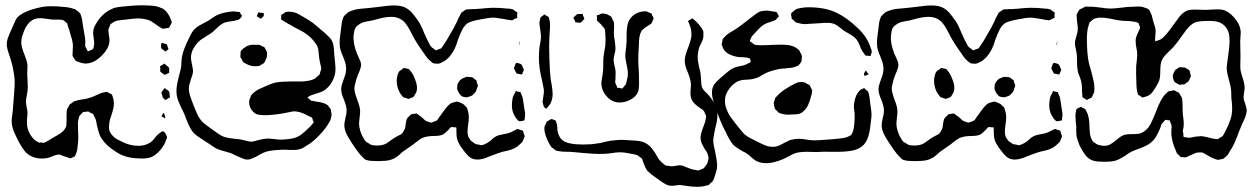

<svg xmlns="http://www.w3.org/2000/svg" viewBox="-20 -569 4825 740"><path d="M624 -39Q624 -37 620 -29Q615 -12 599 8Q584 25 572 32Q556 42 529 42Q474 42 442 25Q383 -8 365 -47Q359 -61 353 -89Q353 -92 351 -101Q349 -110 345 -117L339 -129Q337 -131 333 -132.5Q329 -134 327 -135Q326 -136 324 -137.5Q322 -139 320 -139Q318 -140 311 -138Q302 -138 300 -137Q300 -137 294 -131L286 -122Q284 -119 281 -101Q280 -93 280.5 -81.5Q281 -70 281 -64Q283 -29 279 -4Q278 12 272 26Q271 27 270.5 29Q270 31 269 33Q266 35 264 36Q262 37 261 37Q259 38 256 39.5Q253 41 251 41Q248 41 245.5 39.5Q243 38 241 38Q234 35 220 31Q218 30 215 28.5Q212 27 210 27Q200 26 188 31Q176 36 170 38Q158 42 142 42Q120 42 105 35Q87 28 75 13Q63 -2 51 -25Q49 -30 41 -45.5Q33 -61 29 -75Q25 -89 25 -101Q25 -109 26.5 -120.5Q28 -132 29 -140L32 -178L34 -203Q38 -245 36 -267Q31 -309 22 -337L16 -356Q6 -384 6 -398Q6 -410 10 -421.5Q14 -433 18.5 -443Q23 -453 25 -457Q28 -464 34 -478Q40 -492 46 -501Q65 -521 105 -533Q145 -545 173 -545Q203 -545 218 -543Q249 -541 263 -535Q271 -533 273 -531L282 -524Q284 -522 286 -520Q288 -518 290 -516L293 -506Q296 -499 297 -489Q298 -479 299 -474Q300 -466 304 -445Q308 -424 309 -411Q309 -407 308.5 -400.5Q308 -394 309 -389Q310 -387 311.5 -384.5Q313 -382 314 -380Q315 -379 316.5 -375Q318 -371 319 -371L321 -372Q324 -373 326.5 -374Q329 -375 331 -376Q332 -376 334.5 -377.5Q337 -379 338 -380Q340 -381 341 -386.5Q342 -392 342 -394Q343 -397 343 -404Q343 -411 341 -423.5Q339 -436 339 -442Q339 -461 350 -477Q359 -494 374 -509Q389 -524 406 -532Q418 -539 434.5 -541.5Q451 -544 467 -545Q516 -550 549 -548Q552 -548 567 -547Q582 -546 594 -541Q597 -540 601 -538.5Q605 -537 609 -535Q618 -529 626 -518Q634 -507 638 -495Q639 -492 640.5 -488.5Q642 -485 642 -482Q641 -479 638 -474Q635 -469 634 -467Q632 -462 631 -462Q630 -461 626 -461Q611 -458 609 -458Q604 -459 597 -464Q591 -467 579 -476Q563 -488 554 -491Q534 -498 511 -498Q499 -498 459 -493Q453 -492 442 -491Q431 -490 424 -487Q421 -486 411 -479Q406 -477 406 -476Q405 -475 402 -466L398 -456Q397 -449 399.5 -435Q402 -421 402 -415Q402 -387 379 -362Q349 -327 313 -324Q298 -324 280 -331L272 -335Q270 -336 268 -340Q266 -344 265 -345Q264 -346 262.5 -348Q261 -350 260 -353Q259 -356 259.5 -359Q260 -362 260 -364V-369L261 -391Q261 -406 255 -425Q249 -444 247 -453L241 -471L239 -479Q238 -481 237 -481Q236 -481 235 -482Q233 -484 229 -487.5Q225 -491 222 -492Q219 -493 211 -493Q203 -494 194.5 -493.5Q186 -493 178 -494Q169 -495 155.5 -497Q142 -499 133 -499Q88 -499 68 -437Q62 -422 62 -405Q62 -389 74 -359Q86 -329 86 -314L85 -288Q85 -271 86 -263L87 -236Q87 -224 86 -217Q85 -210 82.5 -197.5Q80 -185 80 -175L83 -154Q84 -150 85 -145Q86 -140 86 -133Q86 -125 84 -109V-96Q84 -65 104 -40Q110 -31 122 -24L129 -20Q130 -19 133 -19.5Q136 -20 137 -20Q140 -20 144.5 -19Q149 -18 151 -19L161 -24Q175 -32 182 -37Q189 -41 201.5 -48Q214 -55 222.5 -63Q231 -71 235 -82Q236 -85 236 -92Q237 -101 236.5 -113.5Q236 -126 237 -135Q237 -143 238 -146Q239 -150 243 -156L248 -166Q248 -166 257 -172Q262 -177 265 -178Q275 -182 289 -184.5Q303 -187 310 -188Q330 -192 351 -202Q371 -212 381 -213Q389 -216 392 -215Q394 -215 396 -213.5Q398 -212 399 -211Q401 -210 404.5 -208.5Q408 -207 411 -205Q412 -204 415 -194Q419 -183 419 -170Q419 -157 415 -143.5Q411 -130 410 -127Q402 -105 401 -92L400 -79Q400 -66 405 -58Q407 -53 418 -42Q425 -35 435.5 -30Q446 -25 448 -24Q480 -7 513 -7Q535 -7 550 -15L560 -20Q566 -24 575 -35Q577 -38 582.5 -44.5Q588 -51 594 -55Q595 -56 600 -59.5Q605 -63 608 -63Q610 -63 617 -56Q618 -53 621 -47.5Q624 -42 624 -39ZM617 -400Q621 -400 622 -398Q624 -397 625.5 -391.5Q627 -386 627 -385Q627 -384 628.5 -382.5Q630 -381 629 -380Q629 -379 626.5 -377Q624 -375 623 -375Q618 -370 617 -370Q616 -371 614 -373Q612 -375 610 -376Q609 -377 606 -379Q603 -381 601 -384V-389V-396Q601 -402 604 -404ZM632 -294V-290Q632 -288 629 -287Q626 -286 625 -285Q623 -284 620.5 -282.5Q618 -281 615 -281Q613 -281 612 -282Q611 -283 610 -284Q599 -291 598 -293Q597 -295 597.5 -300Q598 -305 598 -307Q596 -311 597 -313Q598 -315 606 -319Q608 -320 610 -321.5Q612 -323 613 -324Q614 -324 615.5 -322.5Q617 -321 618 -320Q626 -314 632 -307ZM603 -208 602 -213Q602 -214 606 -218.5Q610 -223 611 -225Q612 -226 613 -227.5Q614 -229 615 -229Q616 -230 617.5 -228Q619 -226 619 -226Q621 -225 626 -221.5Q631 -218 632 -216Q634 -212 634 -200Q636 -196 635 -194Q634 -193 625 -188Q620 -183 617 -184L615 -185Q614 -187 611.5 -189Q609 -191 607 -195Q606 -199 605 -202Q604 -205 603 -208ZM617 -116Q617 -115 617.5 -114.5Q618 -114 617 -113L614 -114Q608 -118 605 -119Q604 -120 602 -120Q602 -121 604 -123L608 -132Q610 -134 610 -134Q614 -129 615 -126Q615 -122 617 -116Z M1165 -194Q1165 -194 1167 -192L1173 -186Q1177 -182 1179 -181Q1181 -180 1187 -180Q1193 -178 1209 -176Q1232 -172 1242 -164Q1245 -163 1247 -158Q1248 -156 1251 -153Q1254 -150 1255 -147Q1256 -145 1256 -139Q1258 -131 1258 -126Q1258 -120 1253 -105Q1242 -83 1221.5 -59.5Q1201 -36 1178 -18Q1160 -6 1149.5 0Q1139 6 1126 8Q1120 9 1107 9Q1090 9 1081 8Q1044 8 1017 13Q1001 16 984.5 25Q968 34 965 36Q957 40 947.5 43.5Q938 47 929 46Q927 46 922.5 44.5Q918 43 916 42Q911 40 890 31Q883 27 869 21Q860 18 846.5 14.5Q833 11 825 8Q813 4 801.5 -4Q790 -12 787 -14Q772 -24 770 -25Q765 -29 753.5 -36Q742 -43 733.5 -50Q725 -57 720 -65Q712 -76 705.5 -91.5Q699 -107 697 -112Q692 -127 687 -137Q674 -162 667 -180.5Q660 -199 660 -218Q660 -239 670 -277L676 -300Q678 -308 678.5 -314Q679 -320 679 -324Q679 -332 681 -348Q686 -377 706 -417Q717 -441 725 -451Q732 -460 741 -466Q750 -472 761 -477.5Q772 -483 779 -487Q786 -491 796.5 -498.5Q807 -506 815 -510Q843 -523 879 -525Q886 -525 896 -523Q897 -523 898.5 -523.5Q900 -524 902 -523Q906 -521 908 -514Q913 -509 913 -508L912 -506Q909 -503 905 -497Q901 -493 895.5 -492Q890 -491 888 -490Q880 -488 867.5 -486.5Q855 -485 846 -482Q833 -477 820 -464.5Q807 -452 800 -446Q796 -442 776 -430Q756 -417 753 -415Q737 -402 725 -381Q716 -365 716 -347Q716 -338 720 -320Q724 -302 724 -294Q723 -281 716 -264Q708 -240 708 -228Q708 -211 715.5 -191.5Q723 -172 724 -168Q727 -161 735.5 -140Q744 -119 755 -105Q763 -95 776 -86Q789 -77 794 -73Q800 -69 815.5 -57.5Q831 -46 845 -41Q863 -36 885 -34Q889 -34 897 -33Q905 -32 910 -31Q916 -30 928 -26.5Q940 -23 949 -23Q954 -23 961 -25Q968 -27 972 -28Q998 -35 1016 -35Q1022 -35 1038 -33Q1052 -31 1059 -31Q1089 -31 1114 -37Q1130 -42 1140.5 -50Q1151 -58 1171 -77Q1176 -81 1184 -91Q1189 -96 1189 -97Q1190 -98 1188.5 -99.5Q1187 -101 1187 -102Q1186 -104 1185 -108.5Q1184 -113 1183 -115Q1181 -117 1176 -119Q1171 -121 1169 -122Q1142 -137 1124 -139L1115 -140Q1109 -140 1086 -135Q1049 -127 1007 -125Q981 -125 969 -129Q954 -136 946 -151.5Q938 -167 941 -184Q941 -185 944 -191Q946 -198 949 -203Q949 -203 957 -211Q970 -223 991 -231Q1025 -247 1043 -251Q1066 -255 1100 -255H1145Q1180 -257 1195 -267L1204 -275Q1205 -276 1208 -278.5Q1211 -281 1212 -283Q1214 -285 1214 -291Q1215 -294 1216.5 -297.5Q1218 -301 1218 -305Q1218 -310 1216 -316Q1215 -322 1213 -330Q1211 -338 1210 -348Q1209 -354 1208 -368Q1207 -382 1203 -391Q1202 -394 1199.5 -397.5Q1197 -401 1196 -402Q1181 -424 1159 -439Q1151 -445 1139.5 -451Q1128 -457 1124 -459Q1115 -463 1107.5 -468Q1100 -473 1093 -476L1073 -488Q1066 -492 1065 -493Q1063 -495 1063.5 -500.5Q1064 -506 1064 -507L1063 -510Q1064 -511 1065.5 -512Q1067 -513 1068 -514Q1071 -516 1074 -518Q1077 -520 1080 -522Q1084 -524 1094 -524Q1104 -524 1115 -521Q1125 -519 1149 -504Q1153 -502 1170 -491.5Q1187 -481 1200 -469L1233 -441Q1236 -438 1244.5 -430Q1253 -422 1257 -416Q1263 -406 1265 -394.5Q1267 -383 1267.5 -371Q1268 -359 1269 -352Q1270 -343 1271.5 -327.5Q1273 -312 1273 -302Q1273 -278 1260.5 -255Q1248 -232 1227 -219Q1218 -214 1203 -209.5Q1188 -205 1180 -202Q1172 -199 1167 -195Q1165 -195 1165 -194ZM970 -506Q969 -507 973 -514Q973 -516 974 -518Q975 -520 976 -521Q978 -522 982 -520Q994 -520 996 -518Q997 -516 997 -513Q997 -510 996 -507Q986 -497 986 -497Q984 -497 981 -499Q978 -501 977 -502Q976 -503 973.5 -504Q971 -505 970 -506ZM919 -383Q921 -384 926.5 -388Q932 -392 936 -393Q948 -398 968 -396Q970 -396 973 -396.5Q976 -397 980 -396Q985 -394 988.5 -392Q992 -390 994 -389Q997 -389 999 -387Q1000 -386 1004 -378L1009 -368Q1010 -366 1009.5 -364Q1009 -362 1009 -360Q1009 -351 1008 -347L1003 -337Q1001 -330 998 -327Q997 -325 994.5 -324Q992 -323 991 -322Q981 -316 979 -315Q976 -314 969 -314Q947 -312 929 -323Q919 -328 917 -330L912 -340Q911 -341 909 -344Q907 -347 907 -349Q906 -351 906.5 -354.5Q907 -358 907 -360Q907 -369 908 -371Q909 -375 919 -383Z M1976 -72Q1977 -72 1983 -69Q1984 -69 1989 -67.5Q1994 -66 1996 -64Q1997 -63 1997 -60.5Q1997 -58 1998 -56Q1998 -55 2000 -50.5Q2002 -46 2002 -43Q2002 -40 2000 -38L1994 -23Q1994 -23 1986 -15Q1972 -1 1959 4Q1947 10 1917 16Q1900 21 1887.5 26Q1875 31 1866 34Q1840 46 1820 46Q1800 46 1787 34Q1774 22 1758 -1Q1744 -22 1742 -33Q1740 -40 1739.5 -50Q1739 -60 1739 -66V-74Q1739 -79 1736.5 -78.5Q1734 -78 1733 -78Q1730 -78 1725.5 -79Q1721 -80 1719 -79Q1715 -78 1709 -69Q1694 -54 1686 -50Q1674 -45 1655 -45Q1621 -45 1603 -35Q1595 -30 1584.5 -21.5Q1574 -13 1568 -9Q1539 11 1532 16Q1528 20 1517 29.5Q1506 39 1496 43Q1481 50 1461 51Q1441 52 1436 52Q1424 52 1410 51Q1396 50 1386 45Q1386 45 1378 37Q1367 27 1355 10Q1333 -21 1320.5 -43Q1308 -65 1307 -85Q1307 -95 1311 -113Q1316 -130 1316 -143Q1316 -158 1306 -184Q1295 -208 1295 -225Q1295 -237 1300.5 -251.5Q1306 -266 1308 -273Q1314 -288 1314 -304Q1314 -320 1308 -335.5Q1302 -351 1301 -354Q1299 -358 1296.5 -364Q1294 -370 1292 -378Q1289 -387 1289 -404Q1289 -417 1291.5 -435Q1294 -453 1295 -462Q1297 -485 1301 -496Q1304 -504 1305 -506Q1307 -508 1309 -510Q1311 -512 1313 -514L1322 -522Q1327 -525 1334 -527Q1351 -534 1372.5 -535.5Q1394 -537 1400 -538L1436 -542Q1478 -548 1499 -548Q1530 -548 1547 -537Q1559 -530 1568.5 -519Q1578 -508 1590 -491Q1602 -475 1615 -441Q1629 -410 1634 -402Q1635 -400 1637.5 -395Q1640 -390 1643 -388Q1644 -386 1652 -381Q1657 -376 1659 -375Q1661 -375 1664.5 -376.5Q1668 -378 1670 -379Q1680 -382 1681 -383Q1681 -383 1687 -392Q1697 -406 1701 -413L1713 -434Q1729 -460 1740 -483Q1747 -500 1753 -510L1758 -520Q1767 -526 1768 -527L1775 -532Q1778 -533 1786 -533Q1793 -534 1804 -534Q1815 -534 1823 -535Q1831 -535 1847 -537Q1869 -539 1882 -539Q1910 -539 1934 -536Q1947 -536 1956 -533Q1959 -532 1961.5 -529.5Q1964 -527 1966 -526Q1973 -522 1974 -521V-519L1973 -509Q1973 -508 1973.5 -504.5Q1974 -501 1973 -500Q1972 -499 1968 -498Q1964 -497 1963 -496Q1956 -491 1954 -491Q1951 -490 1945 -492Q1935 -492 1926 -495Q1917 -496 1903.5 -498.5Q1890 -501 1881 -501Q1866 -501 1836 -495Q1812 -491 1800 -487Q1787 -483 1781 -479Q1769 -469 1761.5 -454.5Q1754 -440 1744 -413Q1738 -391 1729 -375Q1710 -340 1682 -328Q1680 -327 1677 -325.5Q1674 -324 1672 -324Q1669 -323 1665 -323.5Q1661 -324 1659 -324Q1653 -324 1651 -325Q1647 -326 1642 -331Q1628 -341 1613 -365Q1583 -407 1571 -431Q1568 -437 1559.5 -453Q1551 -469 1541.5 -480.5Q1532 -492 1520 -497Q1507 -504 1488 -504Q1468 -504 1444.5 -498Q1421 -492 1414 -490Q1408 -489 1394.5 -486.5Q1381 -484 1372 -480Q1357 -471 1354 -467Q1347 -459 1345 -447L1343 -433Q1340 -402 1356 -362Q1359 -355 1363.5 -345.5Q1368 -336 1370 -330Q1370 -327 1371 -324Q1372 -321 1372 -319Q1372 -317 1371 -314Q1370 -311 1370 -308Q1367 -297 1358 -277Q1352 -261 1347 -238Q1346 -235 1346 -229Q1346 -216 1351 -201.5Q1356 -187 1357 -184Q1368 -157 1368 -139Q1368 -132 1366 -116Q1364 -100 1364 -92Q1364 -79 1369 -63Q1374 -47 1382 -35Q1383 -34 1385 -30Q1387 -26 1390 -24Q1391 -22 1394 -20.5Q1397 -19 1399 -18Q1408 -12 1408 -12Q1417 -8 1433 -8Q1440 -8 1452 -10Q1464 -12 1475 -20Q1486 -28 1489 -30Q1493 -33 1499 -37Q1505 -41 1513 -45Q1516 -47 1520 -48.5Q1524 -50 1528 -53Q1535 -60 1540 -72Q1542 -76 1542.5 -82.5Q1543 -89 1544 -94Q1546 -108 1550 -114Q1552 -116 1554 -118Q1556 -120 1558 -122Q1565 -129 1566 -129Q1567 -130 1569 -129.5Q1571 -129 1573 -130Q1576 -130 1580.5 -131Q1585 -132 1587 -131Q1589 -130 1593 -126Q1605 -118 1608 -115Q1618 -105 1620 -104Q1623 -102 1628 -100.5Q1633 -99 1636 -98Q1637 -98 1638 -97Q1639 -96 1641 -96Q1642 -96 1643.5 -97Q1645 -98 1646 -98Q1649 -99 1654 -100.5Q1659 -102 1662 -104Q1667 -106 1671 -115Q1679 -125 1687 -137Q1690 -141 1696.5 -149.5Q1703 -158 1709 -164Q1712 -166 1715 -168.5Q1718 -171 1720 -172Q1722 -173 1725.5 -173.5Q1729 -174 1731 -175Q1733 -175 1736.5 -176.5Q1740 -178 1743 -177Q1746 -177 1751.5 -174.5Q1757 -172 1759 -171Q1766 -169 1772 -161Q1777 -158 1780 -153Q1781 -151 1781.5 -148Q1782 -145 1783 -143Q1787 -131 1787 -118Q1787 -103 1784 -86Q1782 -72 1782 -61Q1782 -51 1784 -46Q1785 -40 1794 -28Q1796 -25 1800 -22.5Q1804 -20 1806 -19Q1810 -15 1813 -14Q1819 -12 1824 -12Q1833 -9 1835 -9Q1846 -11 1856 -17Q1861 -19 1874 -30Q1883 -39 1891 -43Q1899 -48 1921 -52Q1946 -56 1958 -64Q1961 -65 1967 -68.5Q1973 -72 1976 -72ZM1982 -400Q1982 -399 1981 -397Q1980 -395 1979 -395Q1978 -395 1979 -396Q1980 -397 1980 -398L1981 -400Q1981 -403 1983 -407Q1983 -410 1984 -410Q1985 -410 1984 -407.5Q1983 -405 1983 -403ZM1990 -320Q1992 -318 1994 -312.5Q1996 -307 1997 -305Q1997 -304 1998 -303Q1999 -302 1999 -300Q1999 -298 1995 -290Q1994 -288 1993.5 -286Q1993 -284 1992 -282H1991Q1989 -282 1985.5 -283Q1982 -284 1979 -284Q1977 -285 1974.5 -285Q1972 -285 1971 -286Q1970 -287 1969 -289.5Q1968 -292 1967 -293Q1966 -296 1963.5 -300Q1961 -304 1961 -306Q1961 -308 1963 -312Q1964 -314 1965.5 -319.5Q1967 -325 1972 -327Q1975 -326 1981 -324.5Q1987 -323 1990 -320ZM1573 -195 1565 -192Q1563 -191 1559.5 -189.5Q1556 -188 1554 -188Q1552 -188 1548 -190Q1537 -193 1535 -194Q1532 -196 1530.5 -198.5Q1529 -201 1528 -202Q1519 -212 1514 -227.5Q1509 -243 1509 -258Q1509 -264 1511 -274Q1513 -286 1519 -294Q1520 -296 1524 -298Q1528 -300 1529 -301Q1531 -304 1536 -307Q1538 -307 1541 -306Q1544 -305 1547 -305Q1549 -304 1551.5 -304Q1554 -304 1556 -303L1561 -297Q1570 -286 1573 -279Q1581 -262 1584.5 -249.5Q1588 -237 1587 -225Q1587 -219 1583 -211Q1581 -208 1578 -202.5Q1575 -197 1573 -195ZM1742 -228V-231Q1742 -244 1745 -248Q1747 -252 1750.5 -256.5Q1754 -261 1758 -264Q1760 -266 1764.5 -267.5Q1769 -269 1771 -270Q1777 -273 1778 -273H1780L1789 -272Q1797 -272 1800 -271Q1803 -270 1805 -267.5Q1807 -265 1809 -264Q1810 -263 1812.5 -262Q1815 -261 1816 -259Q1818 -255 1818 -250Q1819 -248 1820.5 -244.5Q1822 -241 1822 -239Q1822 -237 1820.5 -233.5Q1819 -230 1818 -228Q1817 -226 1816.5 -223Q1816 -220 1815 -218Q1813 -214 1806 -207Q1800 -201 1800 -201Q1799 -200 1790 -197Q1781 -194 1780 -194H1778Q1768 -194 1760 -198Q1757 -200 1749 -210Q1748 -212 1745 -218Q1742 -224 1742 -228ZM1959 -131Q1953 -146 1953 -163Q1953 -173 1954 -180Q1955 -187 1956 -192Q1957 -197 1960 -202.5Q1963 -208 1964 -210L1968 -218Q1972 -218 1978 -215Q1985 -215 1986 -214L1989 -206Q1990 -203 1992 -199Q1994 -195 1995 -189L2004 -131V-127Q2004 -122 2002 -110Q2002 -109 2002 -107.5Q2002 -106 2001 -105Q2000 -104 1997 -104Q1994 -104 1993 -103Q1991 -103 1987 -102Q1983 -101 1981 -102Q1977 -103 1968 -115Q1960 -128 1959 -131Z M2335 -505Q2337 -503 2338 -500Q2339 -497 2340 -495Q2341 -493 2342.5 -490.5Q2344 -488 2345 -486Q2347 -480 2347 -468L2346 -442Q2346 -428 2349 -413Q2350 -408 2351 -399Q2352 -390 2352 -383Q2352 -376 2351 -371Q2350 -366 2349 -362Q2345 -348 2345 -339Q2345 -329 2352 -299Q2353 -291 2352.5 -280Q2352 -269 2352 -263L2351 -253Q2351 -250 2352.5 -247Q2354 -244 2355 -242Q2356 -241 2357 -236.5Q2358 -232 2359 -231Q2362 -230 2366 -230Q2370 -230 2373 -229Q2374 -229 2375.5 -228Q2377 -227 2378 -228Q2380 -229 2382.5 -232.5Q2385 -236 2386 -237Q2392 -243 2392 -244Q2393 -246 2394 -249.5Q2395 -253 2395 -255Q2400 -272 2400 -286Q2400 -295 2398 -305.5Q2396 -316 2395 -320Q2390 -345 2390 -351Q2390 -368 2393 -384Q2395 -402 2395 -409Q2395 -415 2395 -431Q2395 -447 2396.5 -460.5Q2398 -474 2402 -485Q2410 -503 2426 -513.5Q2442 -524 2461 -525Q2462 -525 2465.5 -525.5Q2469 -526 2472 -525L2483 -520L2491 -517L2494 -509Q2499 -502 2499 -498Q2499 -496 2497.5 -494Q2496 -492 2496 -490Q2495 -488 2493.5 -484.5Q2492 -481 2491 -479Q2490 -477 2482 -473Q2461 -459 2455 -453Q2445 -441 2443 -413L2442 -388Q2440 -356 2440 -337Q2440 -325 2442 -295Q2443 -280 2443 -248Q2443 -225 2439 -215Q2432 -197 2411 -185.5Q2390 -174 2368 -174Q2341 -174 2321 -194.5Q2301 -215 2298 -242Q2297 -250 2299.5 -263.5Q2302 -277 2303 -285Q2305 -296 2305 -318Q2305 -340 2306 -351Q2307 -359 2309.5 -372Q2312 -385 2313 -394Q2315 -414 2313 -436Q2313 -439 2312.5 -446.5Q2312 -454 2310 -458Q2310 -462 2305 -464Q2297 -476 2289 -482Q2288 -483 2285 -485.5Q2282 -488 2281 -490Q2280 -491 2280.5 -494Q2281 -497 2281 -498Q2281 -499 2280.5 -504Q2280 -509 2281 -510Q2283 -512 2289 -512Q2297 -517 2301 -517H2304Q2309 -517 2320 -514Q2323 -512 2328 -509.5Q2333 -507 2335 -505ZM2219 -515Q2220 -515 2221.5 -515.5Q2223 -516 2225 -515Q2226 -514 2226.5 -511Q2227 -508 2228 -507Q2232 -499 2232 -496Q2232 -495 2230.5 -494Q2229 -493 2228 -492Q2226 -490 2223 -486.5Q2220 -483 2218 -482L2215 -481Q2211 -481 2208.5 -482Q2206 -483 2204 -483Q2203 -483 2201.5 -482.5Q2200 -482 2198 -483Q2197 -484 2196 -488Q2195 -492 2194 -493Q2193 -494 2191.5 -496.5Q2190 -499 2190 -501Q2190 -502 2191.5 -502.5Q2193 -503 2194 -505Q2200 -511 2206 -515ZM2071 -176Q2071 -179 2072 -182.5Q2073 -186 2073 -189Q2077 -212 2076 -224L2069 -260Q2063 -283 2060 -305Q2057 -326 2057 -347Q2057 -363 2058 -371Q2058 -379 2059 -385.5Q2060 -392 2061 -397Q2065 -417 2065 -426Q2065 -438 2061 -464Q2059 -474 2059 -480Q2059 -484 2060.5 -489Q2062 -494 2062 -496Q2062 -500 2063 -501Q2064 -503 2068 -505.5Q2072 -508 2074 -510Q2077 -513 2078 -513Q2080 -513 2081 -512Q2082 -511 2083 -510Q2085 -509 2089 -507Q2093 -505 2095 -503L2097 -495Q2100 -483 2100 -474Q2100 -460 2098 -434L2097 -414Q2096 -392 2097.5 -341.5Q2099 -291 2102 -268Q2104 -252 2106 -244Q2110 -220 2110 -206Q2110 -193 2106 -180.5Q2102 -168 2094 -160Q2093 -159 2089.5 -154.5Q2086 -150 2085 -150Q2083 -151 2080.5 -153Q2078 -155 2076 -158Q2075 -162 2073.5 -166.5Q2072 -171 2071 -176ZM2727 129Q2725 132 2722.5 133.5Q2720 135 2718 137Q2717 139 2712 144Q2710 145 2705.5 145.5Q2701 146 2699 147Q2686 151 2668 151Q2648 151 2630 148L2602 144Q2594 144 2585.5 145.5Q2577 147 2569 147Q2557 147 2546.5 141.5Q2536 136 2527 129.5Q2518 123 2514 120Q2509 116 2500 110Q2491 104 2486 99Q2474 90 2471 83Q2467 77 2463.5 67.5Q2460 58 2458 53Q2455 43 2454 42L2447 37Q2445 36 2442.5 33.5Q2440 31 2436 29Q2431 27 2415 24Q2387 18 2371 18Q2355 18 2338 21Q2333 22 2322.5 23Q2312 24 2304 24Q2277 26 2189 17Q2181 16 2166 16Q2146 16 2137 14Q2134 13 2130.5 13Q2127 13 2124 12Q2121 11 2115 5Q2106 -1 2106 -1Q2104 -4 2102.5 -6Q2101 -8 2100 -10Q2088 -30 2082 -50Q2078 -64 2078 -73Q2078 -79 2079 -82Q2080 -84 2085 -95Q2087 -100 2088 -100Q2089 -102 2092.5 -103.5Q2096 -105 2098 -106Q2102 -110 2105 -110H2106Q2109 -110 2115 -107Q2116 -106 2118.5 -105.5Q2121 -105 2122 -104Q2124 -102 2124 -96Q2125 -94 2126 -91.5Q2127 -89 2127 -85Q2128 -82 2128 -75Q2128 -63 2133.5 -49Q2139 -35 2149 -28Q2158 -20 2179 -16Q2198 -12 2228 -12Q2260 -12 2281 -16Q2295 -17 2310 -22Q2316 -23 2325 -25Q2334 -27 2346 -28Q2366 -30 2375 -30Q2387 -30 2411 -28Q2415 -28 2430.5 -27Q2446 -26 2458 -22Q2484 -13 2504 19Q2506 23 2515 38Q2524 53 2537 62Q2543 68 2546 69Q2549 70 2556 70Q2564 72 2567 72Q2575 72 2584.5 70Q2594 68 2600 68Q2604 68 2612 70Q2618 72 2633 78.5Q2648 85 2661 86Q2667 88 2671 88L2682 84Q2689 82 2691 80Q2694 78 2696 75Q2698 72 2700 70Q2706 63 2708 55Q2711 43 2711 42Q2711 34 2706 21Q2704 16 2701.5 13Q2699 10 2697 7Q2688 -9 2684 -18Q2680 -27 2680 -38Q2680 -52 2690 -78Q2691 -81 2695 -91.5Q2699 -102 2700 -111Q2700 -113 2701 -116.5Q2702 -120 2701 -123Q2701 -125 2699 -128Q2697 -131 2697 -132Q2696 -134 2695 -137Q2694 -140 2692 -142Q2690 -145 2685.5 -148Q2681 -151 2679 -152Q2676 -154 2667.5 -160.5Q2659 -167 2653.5 -173.5Q2648 -180 2645 -187Q2641 -198 2641 -210Q2641 -218 2642 -226.5Q2643 -235 2643 -242Q2643 -260 2631 -290Q2626 -301 2622.5 -312.5Q2619 -324 2619 -335Q2619 -353 2632 -385Q2644 -417 2645 -432Q2645 -456 2639 -470L2634 -483Q2634 -484 2632.5 -485.5Q2631 -487 2632 -488Q2632 -489 2637 -491Q2638 -492 2642.5 -495Q2647 -498 2649 -498Q2650 -498 2655 -493Q2665 -485 2673 -475Q2688 -458 2691 -447V-439V-430Q2691 -419 2684 -405.5Q2677 -392 2674 -384Q2669 -364 2669 -348Q2669 -334 2675 -308Q2680 -293 2681 -277L2683 -245L2685 -234Q2689 -224 2699 -214.5Q2709 -205 2713 -200Q2727 -184 2736 -164.5Q2745 -145 2745 -126Q2745 -104 2736 -72Q2735 -65 2732 -50.5Q2729 -36 2729 -28Q2729 -14 2736 14Q2744 52 2744 70Q2744 81 2741 90Q2739 95 2735.5 108Q2732 121 2727 129Z M3051 -535Q3054 -536 3058.5 -536.5Q3063 -537 3065 -538Q3080 -541 3096 -541Q3162 -541 3206 -519Q3244 -501 3288 -459Q3323 -425 3336 -384Q3337 -382 3338.5 -377.5Q3340 -373 3340 -371V-370Q3340 -368 3339 -365.5Q3338 -363 3338 -361Q3337 -360 3336.5 -357Q3336 -354 3335 -353L3327 -354Q3319 -354 3316 -355L3313 -359Q3304 -370 3303 -373Q3297 -382 3294 -393Q3288 -407 3284 -413Q3275 -426 3257.5 -436Q3240 -446 3232 -451Q3225 -456 3215 -464.5Q3205 -473 3197 -476Q3186 -481 3167 -481Q3154 -481 3147 -480L3097 -477L3084 -476Q3071 -476 3061 -479Q3058 -480 3053 -481Q3048 -482 3046 -484Q3044 -485 3041 -488.5Q3038 -492 3035 -494Q3031 -498 3031 -498Q3030 -499 3030.5 -501Q3031 -503 3031 -503Q3029 -509 3029 -515Q3029 -518 3031.5 -520Q3034 -522 3035 -523Q3047 -533 3051 -535ZM3305 -227Q3306 -227 3308 -228.5Q3310 -230 3311 -229Q3313 -228 3315.5 -225.5Q3318 -223 3319 -221Q3325 -218 3326 -216Q3327 -214 3327.5 -210.5Q3328 -207 3329 -205Q3332 -193 3334 -170Q3338 -145 3339 -130Q3339 -117 3336.5 -100Q3334 -83 3333 -73Q3327 -28 3306 -8Q3289 7 3264.5 11.5Q3240 16 3211 16H3174Q3159 15 3127 17L3090 16Q3056 16 3038 24Q3033 26 3017 35L2999 44Q2964 59 2935 60Q2911 60 2894 51Q2887 47 2877 38Q2867 29 2860 24Q2850 17 2840 13Q2816 -1 2806 -11Q2794 -24 2776 -62Q2756 -99 2736 -160Q2735 -163 2729.5 -180Q2724 -197 2724 -212Q2724 -232 2733.5 -244.5Q2743 -257 2754.5 -266.5Q2766 -276 2769 -279Q2779 -288 2790 -296.5Q2801 -305 2812 -309Q2823 -313 2832 -314Q2853 -318 2862 -324Q2865 -325 2868.5 -327Q2872 -329 2874 -331Q2874 -332 2872 -336Q2872 -342 2870 -344Q2869 -345 2865 -345Q2862 -346 2858 -347Q2854 -348 2848 -348Q2841 -349 2827 -349Q2806 -352 2789.5 -360.5Q2773 -369 2766 -385Q2765 -388 2763.5 -391.5Q2762 -395 2761 -398Q2761 -400 2764 -409Q2764 -417 2766 -419Q2767 -421 2773 -427Q2781 -436 2792.5 -443Q2804 -450 2808 -452Q2835 -469 2873 -500Q2878 -503 2888.5 -511.5Q2899 -520 2908 -524Q2917 -528 2940 -528Q2956 -526 2965 -524Q2971 -524 2973 -522Q2976 -521 2979 -511Q2980 -510 2981 -509Q2982 -508 2982 -506Q2981 -505 2980 -504Q2979 -503 2978 -502Q2976 -500 2973 -496Q2970 -492 2967 -491Q2965 -490 2957 -487Q2933 -480 2926 -475Q2915 -469 2903.5 -457Q2892 -445 2888 -440Q2880 -432 2879 -430Q2877 -428 2875.5 -424Q2874 -420 2873 -418Q2872 -417 2871 -414.5Q2870 -412 2870 -411Q2870 -409 2879 -404Q2885 -398 2888 -397Q2890 -396 2893.5 -396Q2897 -396 2899 -395Q2912 -394 2927 -395Q2946 -395 2955 -396L2993 -397Q3035 -397 3053 -381Q3054 -380 3056.5 -378.5Q3059 -377 3061 -374L3066 -364Q3067 -362 3068.5 -359Q3070 -356 3070 -354Q3071 -352 3070.5 -348.5Q3070 -345 3070 -343Q3070 -335 3069 -333Q3068 -330 3066.5 -328Q3065 -326 3064 -325Q3063 -324 3061 -321Q3059 -318 3056 -316Q3053 -314 3050 -313.5Q3047 -313 3044 -311Q3031 -307 3004 -305Q2996 -305 2982 -303Q2946 -295 2927 -285Q2922 -282 2910 -275Q2898 -268 2887 -266Q2880 -264 2871.5 -263Q2863 -262 2860 -262Q2837 -262 2823 -255Q2821 -255 2813 -249Q2796 -237 2785 -218.5Q2774 -200 2774 -181Q2774 -162 2782 -144Q2788 -128 2800 -112.5Q2812 -97 2814 -94Q2820 -87 2830 -74Q2840 -61 2848 -53Q2860 -42 2878 -33.5Q2896 -25 2901 -22Q2920 -12 2932.5 -7.5Q2945 -3 2959 -3Q2970 -3 2980 -7Q2990 -11 3004 -19L3025 -29Q3043 -34 3060 -34Q3074 -34 3089 -31Q3094 -30 3101.5 -29Q3109 -28 3118 -28Q3131 -28 3155 -30Q3189 -32 3206 -34Q3218 -35 3230.5 -37Q3243 -39 3252 -44Q3254 -46 3256.5 -46.5Q3259 -47 3261 -49L3266 -59Q3271 -71 3273 -96Q3274 -105 3274 -123Q3274 -133 3272.5 -142Q3271 -151 3271 -161Q3271 -166 3273 -176Q3277 -204 3295 -222ZM3317 -297Q3317 -297 3319 -295L3325 -286Q3328 -283 3328 -282Q3327 -281 3326.5 -281.5Q3326 -282 3325 -281L3314 -277L3312 -276Q3311 -278 3310.5 -281.5Q3310 -285 3311 -288Q3312 -289 3313.5 -292Q3315 -295 3317 -297ZM3075 -139Q3070 -134 3067 -133Q3058 -128 3035 -128L3020 -127Q3006 -127 2994 -130Q2982 -134 2982 -134Q2982 -134 2975 -141Q2973 -143 2971 -145Q2969 -147 2967 -149L2964 -159Q2964 -162 2963 -164.5Q2962 -167 2962 -170Q2962 -173 2963 -176Q2964 -179 2965 -181L2968 -192Q2970 -194 2972.5 -196.5Q2975 -199 2977 -201Q2989 -214 3006 -225Q3023 -236 3027 -238Q3049 -250 3058 -252L3068 -253Q3074 -253 3082 -251Q3084 -250 3092 -245Q3093 -245 3095 -244Q3097 -243 3100 -241Q3102 -239 3103.5 -235Q3105 -231 3106 -229L3110 -222V-219Q3110 -212 3107 -201Q3101 -179 3094.5 -164Q3088 -149 3075 -139Z M4047 -72Q4048 -72 4054 -69Q4055 -69 4060 -67.5Q4065 -66 4067 -64Q4068 -63 4068 -60.5Q4068 -58 4069 -56Q4069 -55 4071 -50.5Q4073 -46 4073 -43Q4073 -40 4071 -38L4065 -23Q4065 -23 4057 -15Q4043 -1 4030 4Q4018 10 3988 16Q3971 21 3958.5 26Q3946 31 3937 34Q3911 46 3891 46Q3871 46 3858 34Q3845 22 3829 -1Q3815 -22 3813 -33Q3811 -40 3810.5 -50Q3810 -60 3810 -66V-74Q3810 -79 3807.5 -78.5Q3805 -78 3804 -78Q3801 -78 3796.5 -79Q3792 -80 3790 -79Q3786 -78 3780 -69Q3765 -54 3757 -50Q3745 -45 3726 -45Q3692 -45 3674 -35Q3666 -30 3655.5 -21.5Q3645 -13 3639 -9Q3610 11 3603 16Q3599 20 3588 29.5Q3577 39 3567 43Q3552 50 3532 51Q3512 52 3507 52Q3495 52 3481 51Q3467 50 3457 45Q3457 45 3449 37Q3438 27 3426 10Q3404 -21 3391.5 -43Q3379 -65 3378 -85Q3378 -95 3382 -113Q3387 -130 3387 -143Q3387 -158 3377 -184Q3366 -208 3366 -225Q3366 -237 3371.5 -251.5Q3377 -266 3379 -273Q3385 -288 3385 -304Q3385 -320 3379 -335.5Q3373 -351 3372 -354Q3370 -358 3367.5 -364Q3365 -370 3363 -378Q3360 -387 3360 -404Q3360 -417 3362.5 -435Q3365 -453 3366 -462Q3368 -485 3372 -496Q3375 -504 3376 -506Q3378 -508 3380 -510Q3382 -512 3384 -514L3393 -522Q3398 -525 3405 -527Q3422 -534 3443.5 -535.5Q3465 -537 3471 -538L3507 -542Q3549 -548 3570 -548Q3601 -548 3618 -537Q3630 -530 3639.5 -519Q3649 -508 3661 -491Q3673 -475 3686 -441Q3700 -410 3705 -402Q3706 -400 3708.5 -395Q3711 -390 3714 -388Q3715 -386 3723 -381Q3728 -376 3730 -375Q3732 -375 3735.5 -376.5Q3739 -378 3741 -379Q3751 -382 3752 -383Q3752 -383 3758 -392Q3768 -406 3772 -413L3784 -434Q3800 -460 3811 -483Q3818 -500 3824 -510L3829 -520Q3838 -526 3839 -527L3846 -532Q3849 -533 3857 -533Q3864 -534 3875 -534Q3886 -534 3894 -535Q3902 -535 3918 -537Q3940 -539 3953 -539Q3981 -539 4005 -536Q4018 -536 4027 -533Q4030 -532 4032.5 -529.5Q4035 -527 4037 -526Q4044 -522 4045 -521V-519L4044 -509Q4044 -508 4044.5 -504.5Q4045 -501 4044 -500Q4043 -499 4039 -498Q4035 -497 4034 -496Q4027 -491 4025 -491Q4022 -490 4016 -492Q4006 -492 3997 -495Q3988 -496 3974.5 -498.5Q3961 -501 3952 -501Q3937 -501 3907 -495Q3883 -491 3871 -487Q3858 -483 3852 -479Q3840 -469 3832.5 -454.5Q3825 -440 3815 -413Q3809 -391 3800 -375Q3781 -340 3753 -328Q3751 -327 3748 -325.5Q3745 -324 3743 -324Q3740 -323 3736 -323.5Q3732 -324 3730 -324Q3724 -324 3722 -325Q3718 -326 3713 -331Q3699 -341 3684 -365Q3654 -407 3642 -431Q3639 -437 3630.5 -453Q3622 -469 3612.5 -480.5Q3603 -492 3591 -497Q3578 -504 3559 -504Q3539 -504 3515.5 -498Q3492 -492 3485 -490Q3479 -489 3465.5 -486.5Q3452 -484 3443 -480Q3428 -471 3425 -467Q3418 -459 3416 -447L3414 -433Q3411 -402 3427 -362Q3430 -355 3434.5 -345.5Q3439 -336 3441 -330Q3441 -327 3442 -324Q3443 -321 3443 -319Q3443 -317 3442 -314Q3441 -311 3441 -308Q3438 -297 3429 -277Q3423 -261 3418 -238Q3417 -235 3417 -229Q3417 -216 3422 -201.5Q3427 -187 3428 -184Q3439 -157 3439 -139Q3439 -132 3437 -116Q3435 -100 3435 -92Q3435 -79 3440 -63Q3445 -47 3453 -35Q3454 -34 3456 -30Q3458 -26 3461 -24Q3462 -22 3465 -20.5Q3468 -19 3470 -18Q3479 -12 3479 -12Q3488 -8 3504 -8Q3511 -8 3523 -10Q3535 -12 3546 -20Q3557 -28 3560 -30Q3564 -33 3570 -37Q3576 -41 3584 -45Q3587 -47 3591 -48.5Q3595 -50 3599 -53Q3606 -60 3611 -72Q3613 -76 3613.5 -82.5Q3614 -89 3615 -94Q3617 -108 3621 -114Q3623 -116 3625 -118Q3627 -120 3629 -122Q3636 -129 3637 -129Q3638 -130 3640 -129.5Q3642 -129 3644 -130Q3647 -130 3651.5 -131Q3656 -132 3658 -131Q3660 -130 3664 -126Q3676 -118 3679 -115Q3689 -105 3691 -104Q3694 -102 3699 -100.5Q3704 -99 3707 -98Q3708 -98 3709 -97Q3710 -96 3712 -96Q3713 -96 3714.5 -97Q3716 -98 3717 -98Q3720 -99 3725 -100.5Q3730 -102 3733 -104Q3738 -106 3742 -115Q3750 -125 3758 -137Q3761 -141 3767.5 -149.5Q3774 -158 3780 -164Q3783 -166 3786 -168.5Q3789 -171 3791 -172Q3793 -173 3796.5 -173.5Q3800 -174 3802 -175Q3804 -175 3807.5 -176.5Q3811 -178 3814 -177Q3817 -177 3822.5 -174.5Q3828 -172 3830 -171Q3837 -169 3843 -161Q3848 -158 3851 -153Q3852 -151 3852.5 -148Q3853 -145 3854 -143Q3858 -131 3858 -118Q3858 -103 3855 -86Q3853 -72 3853 -61Q3853 -51 3855 -46Q3856 -40 3865 -28Q3867 -25 3871 -22.5Q3875 -20 3877 -19Q3881 -15 3884 -14Q3890 -12 3895 -12Q3904 -9 3906 -9Q3917 -11 3927 -17Q3932 -19 3945 -30Q3954 -39 3962 -43Q3970 -48 3992 -52Q4017 -56 4029 -64Q4032 -65 4038 -68.5Q4044 -72 4047 -72ZM4053 -400Q4053 -399 4052 -397Q4051 -395 4050 -395Q4049 -395 4050 -396Q4051 -397 4051 -398L4052 -400Q4052 -403 4054 -407Q4054 -410 4055 -410Q4056 -410 4055 -407.5Q4054 -405 4054 -403ZM4061 -320Q4063 -318 4065 -312.5Q4067 -307 4068 -305Q4068 -304 4069 -303Q4070 -302 4070 -300Q4070 -298 4066 -290Q4065 -288 4064.5 -286Q4064 -284 4063 -282H4062Q4060 -282 4056.5 -283Q4053 -284 4050 -284Q4048 -285 4045.5 -285Q4043 -285 4042 -286Q4041 -287 4040 -289.5Q4039 -292 4038 -293Q4037 -296 4034.5 -300Q4032 -304 4032 -306Q4032 -308 4034 -312Q4035 -314 4036.5 -319.5Q4038 -325 4043 -327Q4046 -326 4052 -324.5Q4058 -323 4061 -320ZM3644 -195 3636 -192Q3634 -191 3630.5 -189.5Q3627 -188 3625 -188Q3623 -188 3619 -190Q3608 -193 3606 -194Q3603 -196 3601.5 -198.5Q3600 -201 3599 -202Q3590 -212 3585 -227.5Q3580 -243 3580 -258Q3580 -264 3582 -274Q3584 -286 3590 -294Q3591 -296 3595 -298Q3599 -300 3600 -301Q3602 -304 3607 -307Q3609 -307 3612 -306Q3615 -305 3618 -305Q3620 -304 3622.5 -304Q3625 -304 3627 -303L3632 -297Q3641 -286 3644 -279Q3652 -262 3655.5 -249.5Q3659 -237 3658 -225Q3658 -219 3654 -211Q3652 -208 3649 -202.5Q3646 -197 3644 -195ZM3813 -228V-231Q3813 -244 3816 -248Q3818 -252 3821.5 -256.5Q3825 -261 3829 -264Q3831 -266 3835.5 -267.5Q3840 -269 3842 -270Q3848 -273 3849 -273H3851L3860 -272Q3868 -272 3871 -271Q3874 -270 3876 -267.5Q3878 -265 3880 -264Q3881 -263 3883.5 -262Q3886 -261 3887 -259Q3889 -255 3889 -250Q3890 -248 3891.5 -244.5Q3893 -241 3893 -239Q3893 -237 3891.5 -233.5Q3890 -230 3889 -228Q3888 -226 3887.5 -223Q3887 -220 3886 -218Q3884 -214 3877 -207Q3871 -201 3871 -201Q3870 -200 3861 -197Q3852 -194 3851 -194H3849Q3839 -194 3831 -198Q3828 -200 3820 -210Q3819 -212 3816 -218Q3813 -224 3813 -228ZM4030 -131Q4024 -146 4024 -163Q4024 -173 4025 -180Q4026 -187 4027 -192Q4028 -197 4031 -202.5Q4034 -208 4035 -210L4039 -218Q4043 -218 4049 -215Q4056 -215 4057 -214L4060 -206Q4061 -203 4063 -199Q4065 -195 4066 -189L4075 -131V-127Q4075 -122 4073 -110Q4073 -109 4073 -107.5Q4073 -106 4072 -105Q4071 -104 4068 -104Q4065 -104 4064 -103Q4062 -103 4058 -102Q4054 -101 4052 -102Q4048 -103 4039 -115Q4031 -128 4030 -131Z M4755 -61Q4748 -41 4739 -20.5Q4730 0 4721 12Q4715 24 4711 29Q4699 41 4694 43Q4692 44 4687.5 44.5Q4683 45 4681 46L4673 47Q4672 47 4663 44Q4653 41 4641.5 34Q4630 27 4624 24Q4622 23 4619.5 21.5Q4617 20 4614 19Q4611 18 4605 18.5Q4599 19 4596 19Q4592 19 4589.5 20Q4587 21 4585 22L4562 32Q4560 33 4557.5 34.5Q4555 36 4551 37Q4549 38 4545.5 37.5Q4542 37 4540 37Q4538 36 4535.5 36.5Q4533 37 4531 36Q4527 34 4525 30L4516 22L4511 9Q4499 -17 4496 -41Q4494 -49 4494.5 -58.5Q4495 -68 4495 -71Q4495 -74 4495.5 -77.5Q4496 -81 4495 -85Q4495 -88 4493 -92.5Q4491 -97 4490 -99Q4490 -103 4489 -104Q4487 -106 4477 -106Q4475 -108 4472 -107Q4471 -107 4469 -104.5Q4467 -102 4466 -101L4458 -92Q4456 -89 4454.5 -84Q4453 -79 4452 -76Q4443 -55 4435 -41.5Q4427 -28 4414 -18Q4401 -7 4367 5Q4358 8 4340 16Q4327 23 4317 31Q4293 46 4280 50Q4259 56 4223 54Q4203 54 4190 49Q4174 43 4163 28.5Q4152 14 4141 -8Q4132 -32 4130 -40Q4128 -51 4128 -65Q4128 -79 4128 -83Q4127 -90 4126 -99.5Q4125 -109 4125 -121Q4125 -131 4126 -135Q4127 -137 4127.5 -142Q4128 -147 4129 -148Q4130 -150 4134.5 -152Q4139 -154 4141 -155Q4142 -155 4143.5 -156Q4145 -157 4146 -157Q4148 -157 4149 -156Q4150 -155 4151 -154Q4153 -153 4157.5 -151Q4162 -149 4164 -147Q4164 -146 4165 -144Q4166 -142 4168 -139Q4173 -129 4176 -115Q4179 -99 4179 -81Q4179 -72 4181 -52Q4186 -30 4193 -23L4206 -14Q4212 -10 4226 -8Q4229 -7 4236 -7Q4249 -7 4259 -12.5Q4269 -18 4282 -29Q4298 -43 4308 -47Q4318 -52 4340 -52Q4362 -52 4372 -54Q4391 -59 4407 -79Q4415 -90 4423 -109L4434 -135Q4446 -169 4460 -191Q4467 -203 4477 -211Q4483 -217 4483 -217L4494 -219Q4497 -219 4499.5 -220Q4502 -221 4504 -221Q4506 -221 4509.5 -219Q4513 -217 4514 -216Q4516 -215 4519 -214Q4522 -213 4524 -211Q4526 -209 4527.5 -206Q4529 -203 4530 -201Q4531 -200 4532.5 -197.5Q4534 -195 4535 -192Q4537 -188 4537 -179Q4538 -171 4538 -153Q4538 -136 4539 -127Q4540 -120 4541.5 -107Q4543 -94 4542 -84Q4542 -79 4540.5 -73.5Q4539 -68 4539 -63Q4539 -60 4541 -52Q4541 -43 4542 -41Q4545 -40 4549 -40Q4553 -40 4556 -39L4562 -38Q4567 -38 4573.5 -39.5Q4580 -41 4585 -42L4605 -44Q4616 -45 4638 -39Q4651 -35 4660 -34Q4663 -34 4667.5 -33Q4672 -32 4674 -33Q4675 -33 4678 -35.5Q4681 -38 4683 -39Q4691 -43 4692 -44L4698 -54L4713 -84Q4725 -112 4727 -127Q4729 -141 4729 -150Q4729 -163 4728 -172.5Q4727 -182 4726 -189Q4726 -220 4723 -235Q4718 -256 4716 -263Q4708 -291 4708 -306Q4708 -318 4712 -342Q4718 -384 4719 -405Q4719 -426 4717 -436Q4714 -453 4703 -466Q4692 -479 4676 -484Q4660 -490 4623 -488Q4619 -488 4607.5 -487Q4596 -486 4587 -483Q4571 -477 4554 -456L4534 -429Q4521 -409 4501 -386Q4495 -380 4480 -365.5Q4465 -351 4458 -337Q4452 -324 4452 -297Q4452 -281 4450.5 -270Q4449 -259 4444 -250Q4433 -229 4422.5 -215Q4412 -201 4397 -197Q4385 -193 4384 -193Q4381 -193 4375 -199Q4367 -203 4366 -204L4364 -212Q4360 -227 4360 -242Q4358 -291 4359 -315Q4360 -323 4361.5 -336.5Q4363 -350 4363 -358Q4363 -371 4360 -384Q4359 -389 4358 -395.5Q4357 -402 4357 -410Q4357 -418 4358 -422Q4360 -430 4364.5 -439.5Q4369 -449 4370 -452Q4371 -454 4372.5 -457Q4374 -460 4374 -462Q4374 -465 4372.5 -467.5Q4371 -470 4371 -472Q4370 -474 4369.5 -476Q4369 -478 4368 -480Q4366 -482 4360 -483.5Q4354 -485 4353 -485Q4348 -486 4340 -487Q4332 -488 4328 -488Q4308 -488 4289 -491L4269 -495Q4237 -502 4216 -501Q4201 -499 4195 -496Q4193 -494 4191.5 -492.5Q4190 -491 4188 -490Q4186 -488 4183.5 -486Q4181 -484 4179 -482L4176 -472Q4171 -458 4170 -442Q4169 -426 4169 -423Q4169 -359 4177 -325L4186 -293Q4192 -271 4194 -260Q4198 -248 4198 -224Q4197 -221 4197.5 -218Q4198 -215 4197 -213L4192 -203Q4190 -196 4187 -193Q4185 -191 4180.5 -189.5Q4176 -188 4174 -187Q4173 -186 4172 -185Q4171 -184 4169 -184Q4167 -184 4166 -185Q4165 -186 4164 -187Q4162 -188 4157.5 -190.5Q4153 -193 4152 -195Q4151 -197 4151.5 -199.5Q4152 -202 4151 -204L4150 -223Q4151 -245 4144 -266Q4142 -271 4138 -281.5Q4134 -292 4133 -301Q4131 -312 4131 -334Q4131 -352 4130 -360Q4129 -369 4126 -381.5Q4123 -394 4123 -403Q4123 -413 4129 -431Q4130 -434 4132 -442.5Q4134 -451 4134 -458Q4134 -466 4132 -480Q4130 -494 4130 -501Q4130 -503 4129.5 -507.5Q4129 -512 4130 -514Q4131 -517 4132 -518.5Q4133 -520 4134 -521Q4135 -523 4137 -527Q4139 -531 4141 -532Q4144 -534 4146 -535Q4148 -536 4149 -536L4162 -543Q4165 -544 4170 -543.5Q4175 -543 4178 -543Q4192 -544 4220 -540Q4246 -536 4259 -536Q4275 -536 4307 -540Q4314 -541 4323.5 -542Q4333 -543 4345 -543L4368 -544Q4375 -544 4385 -542L4396 -538Q4405 -535 4407 -533Q4410 -531 4412 -525.5Q4414 -520 4416 -517Q4419 -512 4420.5 -504Q4422 -496 4423 -493Q4424 -488 4428.5 -475Q4433 -462 4434 -452V-447Q4434 -440 4433 -433.5Q4432 -427 4432 -420V-410Q4433 -409 4435 -411L4443 -413Q4445 -414 4448 -415Q4451 -416 4453 -417Q4459 -420 4465.5 -427Q4472 -434 4474 -436Q4486 -449 4520 -497Q4542 -528 4567 -531Q4573 -532 4586 -532L4628 -531Q4638 -531 4648.5 -532Q4659 -533 4671 -533Q4686 -533 4693 -531Q4715 -526 4736.5 -501.5Q4758 -477 4761 -454Q4762 -451 4762 -443Q4762 -435 4761 -427Q4760 -419 4760 -410L4761 -351Q4761 -342 4760.5 -326.5Q4760 -311 4761 -300Q4762 -293 4765 -283.5Q4768 -274 4769 -270Q4777 -246 4777 -231Q4777 -225 4775 -212.5Q4773 -200 4773 -193Q4773 -184 4779 -170Q4785 -152 4785 -143Q4785 -131 4776 -109Q4769 -97 4755 -61ZM4500 -276Q4500 -278 4502 -284Q4503 -286 4505 -291Q4507 -296 4509 -299L4514 -302Q4516 -303 4519.5 -306Q4523 -309 4526 -310H4529L4540 -309H4545Q4547 -309 4550.5 -306.5Q4554 -304 4557 -303Q4558 -302 4561 -300Q4564 -298 4565 -296Q4567 -292 4567 -287Q4570 -278 4570 -276Q4570 -273 4568 -271Q4563 -258 4561 -256Q4560 -254 4554 -251Q4552 -250 4549.5 -247.5Q4547 -245 4544 -244Q4542 -243 4539.5 -243.5Q4537 -244 4535 -243Q4533 -243 4529.5 -242.5Q4526 -242 4524 -243Q4522 -243 4519 -246Q4517 -247 4512 -249.5Q4507 -252 4504 -258Q4503 -261 4501.5 -267Q4500 -273 4500 -276Z"/></svg>

Font: Rubik-Burned
Style: Regular
Weight: 400
Designer: NaN (generative design), Hubert & Fischer (Rubik source font outlines)
Foundry: NaN, Hubert & Fischer
Version: Version 1.000